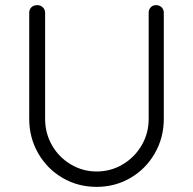

<svg xmlns="http://www.w3.org/2000/svg" viewBox="-20 -720 753 749"><path d="M619 -670V-256Q619 -183 584 -122Q549 -61 489 -26Q429 9 357 9Q284 9 224 -26Q164 -61 129 -122Q94 -183 94 -256V-670Q94 -683 102.5 -691.5Q111 -700 126 -700Q138 -700 147 -691.5Q156 -683 156 -670V-256Q156 -200 183 -153Q210 -106 256.5 -78.5Q303 -51 357 -51Q412 -51 458.5 -78.5Q505 -106 532.5 -153Q560 -200 560 -256V-670Q560 -683 568 -691.5Q576 -700 589 -700Q602 -700 610.5 -691.5Q619 -683 619 -670Z"/></svg>

Font: Quicksand
Style: Regular
Weight: 400
Designer: Andrew Paglinawan
Foundry: Andrew Paglinawan
Version: Version 3.000